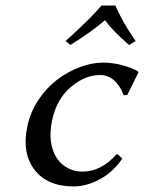

<svg xmlns="http://www.w3.org/2000/svg" viewBox="-20 -666 522 696"><path d="M398.4 -646Q419.9 -592.8 471.7 -517.1L447.8 -502.9L416 -531.7Q404.3 -542.5 388.7 -559.1Q373 -575.7 360.8 -592.8Q308.6 -548.3 234.9 -502.9L217.8 -517.1Q308.6 -599.1 348.1 -646ZM342.8 -394Q288.1 -394 236.8 -350.6Q185.5 -307.1 168.9 -230Q159.7 -186 164.8 -151.4Q169.9 -116.7 185.8 -93Q201.7 -69.3 225.8 -56.6Q250 -43.9 279.3 -43.9Q346.2 -43.9 402.8 -106.9H406.7L423.3 -90.8Q389.2 -41.5 341.3 -15.9Q293.5 9.8 246.1 9.8Q151.4 9.8 105 -50.8Q58.6 -111.3 79.1 -208Q89.8 -259.3 119.1 -303.7Q148.9 -348.1 187.3 -377.2Q225.6 -406.2 269.3 -422.6Q313 -439 353.5 -439Q388.7 -439 423.1 -429.7Q457.5 -420.4 480.5 -407.2L481.9 -403.8L441.4 -321.8L428.2 -320.8Q415.5 -355.5 393.3 -374.8Q371.1 -394 342.8 -394Z"/></svg>

Font: Linux Biolinum G
Style: Italic
Weight: 400
Italic angle: -12°
Designer: Philipp H. Poll
Foundry: Philipp H. Poll
Version: Version 0.5.1